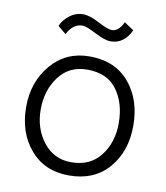

<svg xmlns="http://www.w3.org/2000/svg" viewBox="-80 -756 720 831"><g transform="rotate(10 280.5 -340.0)"><path d="M516 -251Q516 -138 452.5 -64.5Q389 9 278 9Q171 9 108 -65Q45 -139 45 -251Q45 -362 110 -438Q175 -514 278 -514Q391 -514 453.5 -439.5Q516 -365 516 -251ZM109 -251Q109 -168 155.5 -108.5Q202 -49 278 -49Q361 -49 406.5 -107.5Q452 -166 452 -251Q452 -339 409 -397.5Q366 -456 278 -456Q199 -456 154 -396Q109 -336 109 -251ZM225 -640Q183 -640 158 -591L122 -621Q135 -650 161.5 -669.5Q188 -689 219 -689Q247 -689 290.5 -666Q334 -643 352 -643Q382 -643 402 -686L444 -658Q414 -594 355 -594Q330 -594 285.5 -617Q241 -640 225 -640Z"/></g></svg>

Font: Hind Siliguri Light
Style: Regular
Weight: 300
Designer: Jyotish Sonowal
Foundry: Indian Type Foundry
Version: Version 1.001;PS 1.0;hotconv 1.0.86;makeotf.lib2.5.63406; tt